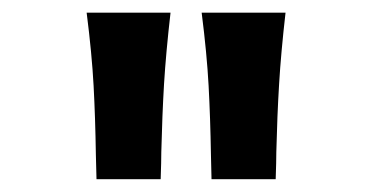

<svg xmlns="http://www.w3.org/2000/svg" viewBox="-20 -794 589 304"><path d="M131.8 -548.8Q130.9 -607.9 128.2 -658.2Q125.5 -708.5 117.2 -773.9H250Q242.7 -710 239.7 -660.6Q236.8 -611.3 235.4 -553.2Q235.4 -538.6 234.4 -510.3H132.8ZM314 -548.8Q313 -607.9 310.3 -658.2Q307.6 -708.5 299.3 -773.9H432.1Q424.8 -710 421.9 -660.6Q418.9 -611.3 417.5 -553.2Q417.5 -538.6 416.5 -510.3H314.9Z"/></svg>

Font: Lesson One Extra
Style: Regular
Weight: 800
Designer: But Ko, Victor Gaultney, Annie Olsen, Julie Remington, Don Collingsworth, Eric Hays, Becca Hirsbrunner
Version: Version 1.100